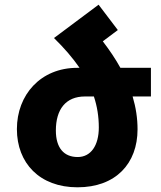

<svg xmlns="http://www.w3.org/2000/svg" viewBox="-20 -790 685 818"><path d="M566 -239C566 -286 559 -332 545 -379H623V-501H493C472 -539 447 -576 418 -614L482 -662L400 -770L210 -628C254 -585 290 -543 319 -501H309C153 -501 52 -386 52 -240C52 -95 149 8 310 8C474 8 566 -94 566 -239ZM311 -121C252 -121 218 -160 218 -234C218 -324 260 -379 342 -379H380C394 -337 401 -293 401 -247C401 -170 367 -121 311 -121Z"/></svg>

Font: Noto Sans Armenian Extra
Style: Regular
Weight: 800
Designer: Monotype Design Team
Foundry: Monotype Imaging Inc.
Version: Version 1.901